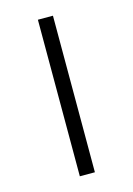

<svg xmlns="http://www.w3.org/2000/svg" viewBox="-87 -568 427 616"><g transform="rotate(-15 126.0 -260.0)"><path d="M101 0V-520H151V0Z"/></g></svg>

Font: M PLUS 1 Light
Style: Regular
Weight: 300
Designer: Coji Morishita
Foundry: UNDERFOREST DESIGN
Version: Version 1.001